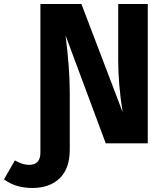

<svg xmlns="http://www.w3.org/2000/svg" viewBox="-136 -713 819 955"><path d="M452 -693H599V0H390L190 -537Q211 -372 211 -254V32Q211 125 161 173.5Q111 222 25 222Q-59 222 -116 179L-62 85Q-23 107 8 107Q65 107 65 46V-693H269L474 -155Q452 -292 452 -413Z"/></svg>

Font: Fira Sans
Style: Bold
Weight: 700
Designer: bBox Type GmbH & Carrois Corporate GbR & Edenspiekermann AG
Foundry: bBox Type GmbH & Carrois Corporate GbR & Edenspiekermann AG
Version: Version 4.301;PS 004.301;hotconv 1.0.88;makeotf.lib2.5.64775